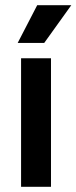

<svg xmlns="http://www.w3.org/2000/svg" viewBox="-20 -718 294 738"><path d="M61 0V-494H176V0ZM48 -553 123 -698H254L150 -553Z"/></svg>

Font: Space Grotesk Frontify SemiBold
Style: Regular
Weight: 600
Designer: Florian Karsten
Version: Version 2.000